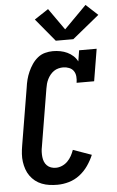

<svg xmlns="http://www.w3.org/2000/svg" viewBox="-64 -1029 656 1080"><g transform="rotate(-5 264.0 -489.0)"><path d="M216 8Q193 8 171 5Q149 2 128.5 -6Q108 -14 91.5 -27Q75 -40 62.5 -57.5Q50 -75 43 -95.5Q36 -116 33 -137.5Q30 -159 31.5 -182Q33 -205 37 -228L91 -552Q94 -575 99.5 -596.5Q105 -618 114.5 -639.5Q124 -661 137.5 -681Q151 -701 169.5 -716Q188 -731 210.5 -737Q233 -743 255 -743Q277 -743 297.5 -739Q318 -735 336 -726.5Q354 -718 369 -704.5Q384 -691 393 -673L403 -735H502L472 -554H373Q376 -572 374.5 -589.5Q373 -607 364 -620.5Q355 -634 338.5 -640.5Q322 -647 305 -647Q292 -647 278 -643.5Q264 -640 252.5 -632Q241 -624 232 -613Q223 -602 216.5 -589Q210 -576 206.5 -563Q203 -550 201 -537L147 -212Q144 -198 143.5 -183.5Q143 -169 144.5 -155Q146 -141 151 -128.5Q156 -116 165.5 -106.5Q175 -97 188 -92.5Q201 -88 216 -88Q233 -88 250.5 -95.5Q268 -103 281.5 -116.5Q295 -130 304 -146.5Q313 -163 319 -180L423 -143Q410 -112 390 -83Q370 -54 342 -32.5Q314 -11 281 -1.5Q248 8 216 8ZM376 -800H277L170 -929L249 -981L335 -859L461 -986L528 -924Z"/></g></svg>

Font: Iosevka Gothic
Style: Bold Italic
Weight: 700
Italic angle: -9°
Monospace: yes
Designer: Belleve Invis
Foundry: Belleve Invis
Version: Version 15.5.1; ttfautohint (v1.8.4)